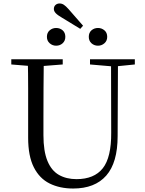

<svg xmlns="http://www.w3.org/2000/svg" viewBox="-20 -1069 837 1105"><path d="M337 -967Q311 -982 300.5 -993.5Q290 -1005 290 -1017Q290 -1032 299.5 -1040.5Q309 -1049 323 -1049Q336 -1049 347.5 -1041.5Q359 -1034 375 -1016L458 -921L442 -903ZM303 -806Q282 -806 266 -820Q250 -834 250 -857Q250 -881 266 -894.5Q282 -908 303 -908Q325 -908 340.5 -894.5Q356 -881 356 -857Q356 -834 340.5 -820Q325 -806 303 -806ZM544 -806Q522 -806 506.5 -820Q491 -834 491 -857Q491 -881 506.5 -894.5Q522 -908 544 -908Q565 -908 581 -894.5Q597 -881 597 -857Q597 -834 581 -820Q565 -806 544 -806ZM401 16Q324 16 265.5 -13Q207 -42 174.5 -106.5Q142 -171 142 -276V-391Q142 -476 142 -560.5Q142 -645 140 -728H232Q231 -645 230.5 -561Q230 -477 230 -391V-291Q230 -199 253 -143Q276 -87 319 -62.5Q362 -38 420 -38Q522 -38 571.5 -100.5Q621 -163 620 -306L619 -728H659L657 -286Q657 -133 591.5 -58.5Q526 16 401 16ZM45 -698V-728H341V-698L201 -687H180ZM498 -698V-728H756V-698L647 -687H626Z"/></svg>

Font: Noto Serif KR
Style: Regular
Weight: 400
Designer: Ryoko NISHIZUKA  (kana & ideographs); Frank Grießhammer (Latin, Greek & Cyrillic); Wenlong ZHANG  (bopomofo); Sandoll Co
Foundry: Adobe
Version: Version 2.003-H1;hotconv 1.1.1;makeotfexe 2.6.0